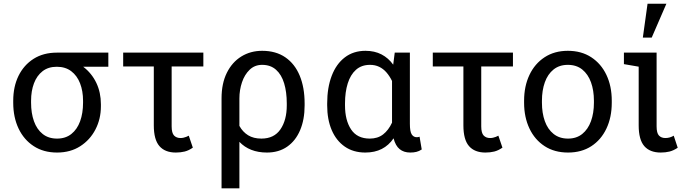

<svg xmlns="http://www.w3.org/2000/svg" viewBox="-20 -812 3695 1035"><path d="M287.6 10.3Q214.8 10.3 161.9 -24.2Q108.9 -58.6 80.1 -119.1Q51.3 -179.7 51.3 -258.3V-269Q51.3 -344.7 79.8 -403.1Q108.4 -461.4 161.1 -494.9Q213.9 -528.3 286.6 -528.3H564V-452.1H428.7Q474.6 -417 499.3 -365.2Q523.9 -313.5 523.9 -250V-239.3Q523.9 -170.9 494.6 -114.3Q465.3 -57.6 412.4 -23.7Q359.4 10.3 287.6 10.3ZM287.6 -64.9Q333.5 -64.9 364.7 -89.8Q396 -114.7 411.9 -158.4Q427.7 -202.1 427.7 -258.3V-269Q427.7 -321.3 411.6 -362.8Q395.5 -404.3 364 -428.2Q332.5 -452.1 286.1 -452.1Q240.2 -452.1 209.5 -428.2Q178.7 -404.3 163.1 -362.8Q147.5 -321.3 147.5 -269V-258.3Q147.5 -202.1 163.1 -158.4Q178.7 -114.7 210 -89.8Q241.2 -64.9 287.6 -64.9Z M927.7 10.3Q869.6 10.3 839.4 -24.4Q809.1 -59.1 809.1 -136.2V-453.6H644V-528.3H1076.2V-453.6H905.3V-130.9Q905.3 -95.2 918.2 -81.5Q931.2 -67.9 953.1 -67.9Q960.9 -67.9 968.8 -69.6Q976.6 -71.3 983.9 -74.2Q991.2 -77.1 997.6 -80.6L1019.5 -16.1Q997.1 -0.5 975.3 4.9Q953.6 10.3 927.7 10.3Z M1174.3 203.1V-281.7Q1174.3 -362.3 1202.9 -419.7Q1231.4 -477.1 1281 -507.6Q1330.6 -538.1 1393.1 -538.1Q1467.3 -538.1 1518.3 -502.9Q1569.3 -467.8 1595.7 -404.1Q1622.1 -340.3 1622.1 -254.4V-244.1Q1622.1 -167.5 1597.9 -110.4Q1573.7 -53.2 1528.3 -21.5Q1482.9 10.3 1418.9 10.3Q1371.6 10.3 1334.5 -4.4Q1297.4 -19 1270.5 -47.4V203.1ZM1389.2 -64.9Q1457.5 -64.9 1491.7 -114.7Q1525.9 -164.6 1525.9 -244.1V-254.4Q1525.9 -315.9 1511.7 -362.8Q1497.6 -409.7 1468 -436Q1438.5 -462.4 1393.1 -462.4Q1353 -462.4 1325.7 -436Q1298.3 -409.7 1284.4 -368.2Q1270.5 -326.7 1270.5 -281.2V-133.3Q1288.6 -100.6 1317.6 -82.8Q1346.7 -64.9 1389.2 -64.9Z M1949.2 10.3Q1884.8 10.3 1838.6 -21.7Q1792.5 -53.7 1768.1 -110.8Q1743.7 -168 1743.7 -244.1V-254.4Q1743.7 -339.4 1768.1 -403.3Q1792.5 -467.3 1838.9 -502.7Q1885.3 -538.1 1950.2 -538.1Q1999 -538.1 2036.4 -518.8Q2073.7 -499.5 2099.6 -463.4L2107.9 -528.3H2189.5V-144.5Q2189.5 -103.5 2199.2 -87.9Q2209 -72.3 2226.6 -72.3Q2230.5 -72.3 2234.6 -73Q2238.8 -73.7 2241.7 -75.2L2253.4 -6.3Q2238.8 3.4 2224.1 6.8Q2209.5 10.3 2191.4 10.3Q2156.7 10.3 2134.3 -8.1Q2111.8 -26.4 2101.6 -66.4Q2075.7 -28.3 2037.8 -9Q2000 10.3 1949.2 10.3ZM1973.6 -64.9Q2016.1 -64.9 2045.2 -87.4Q2074.2 -109.9 2093.3 -150.9V-375.5Q2080.1 -402.3 2063 -421.9Q2045.9 -441.4 2023.9 -451.9Q2002 -462.4 1974.6 -462.4Q1928.7 -462.4 1898.9 -435.8Q1869.1 -409.2 1854.5 -362.3Q1839.8 -315.4 1839.8 -254.4V-244.1Q1839.8 -163.6 1872.6 -114.3Q1905.3 -64.9 1973.6 -64.9Z M2596.7 10.3Q2538.6 10.3 2508.3 -24.4Q2478 -59.1 2478 -136.2V-453.6H2313V-528.3H2745.1V-453.6H2574.2V-130.9Q2574.2 -95.2 2587.2 -81.5Q2600.1 -67.9 2622.1 -67.9Q2629.9 -67.9 2637.7 -69.6Q2645.5 -71.3 2652.8 -74.2Q2660.2 -77.1 2666.5 -80.6L2688.5 -16.1Q2666 -0.5 2644.3 4.9Q2622.6 10.3 2596.7 10.3Z M3042 10.3Q2968.8 10.3 2915.8 -24.2Q2862.8 -58.6 2834 -119.4Q2805.2 -180.2 2805.2 -258.3V-269Q2805.2 -347.2 2834 -408Q2862.8 -468.8 2915.8 -503.4Q2968.8 -538.1 3041 -538.1Q3114.3 -538.1 3167.2 -503.4Q3220.2 -468.8 3249 -408.2Q3277.8 -347.7 3277.8 -269V-258.3Q3277.8 -179.7 3249 -118.9Q3220.2 -58.1 3167.5 -23.9Q3114.7 10.3 3042 10.3ZM3042 -64.9Q3087.9 -64.9 3118.9 -90.1Q3149.9 -115.2 3165.8 -158.9Q3181.6 -202.6 3181.6 -258.3V-269Q3181.6 -324.7 3165.8 -368.4Q3149.9 -412.1 3118.7 -437.3Q3087.4 -462.4 3041 -462.4Q2995.1 -462.4 2963.9 -437.3Q2932.6 -412.1 2917 -368.4Q2901.4 -324.7 2901.4 -269V-258.3Q2901.4 -202.6 2917 -158.9Q2932.6 -115.2 2964.1 -90.1Q2995.6 -64.9 3042 -64.9Z M3541.5 10.3Q3483.4 10.3 3453.1 -24.4Q3422.9 -59.1 3422.9 -136.2V-452.6L3343.3 -466.3V-528.3H3519.5V-130.9Q3519.5 -94.7 3532.2 -81.3Q3544.9 -67.9 3566.9 -67.9Q3579.1 -67.9 3590.8 -71.3Q3602.5 -74.7 3611.8 -80.6L3633.3 -15.6Q3610.8 -0.5 3589.4 4.9Q3567.9 10.3 3541.5 10.3ZM3445.3 -609.4 3470.7 -792H3572.3L3493.2 -609.4Z"/></svg>

Font: Roboto Slab LO
Style: Regular
Weight: 400
Designer: Google
Version: Version 2.000